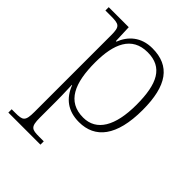

<svg xmlns="http://www.w3.org/2000/svg" viewBox="-221 -665 1024 1024"><g transform="rotate(45 291.0 -153.0)"><path d="M23 240H265V215H231C175 215 161 210 161 140V18C161 -45 158 -83 158 -104H160C188 -31 242 10 325 10C446 10 520 -79 520 -276C520 -460 457 -546 324 -546C238 -546 187 -497 163 -435H159L155 -536H4V-511H41C108 -511 119 -506 119 -439V139C119 210 106 215 49 215H23ZM324 -23C203 -23 161 -121 161 -277C161 -416 202 -513 321 -513C435 -513 477 -431 477 -272C477 -112 424 -23 324 -23Z"/></g></svg>

Font: Noto Serif Telugu ExtraLight
Style: Regular
Weight: 200
Designer: Jelle Bosma - Monotype Design Team
Foundry: Monotype Imaging Inc.
Version: Version 2.005